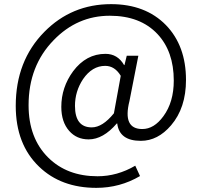

<svg xmlns="http://www.w3.org/2000/svg" viewBox="-20 -737 975 927"><path d="M169 68Q56 -40 56 -226Q56 -443 194 -583Q326 -717 516 -717Q682 -717 781 -616Q878 -516 878 -351Q878 -216 806 -132Q742 -57 660 -57Q556 -57 546 -141H544Q478 -64 408 -64Q350 -64 314 -105Q276 -148 276 -221Q276 -315 333 -393Q396 -477 489 -477Q548 -477 579 -423H581L592 -468H648L605 -249Q571 -114 667 -114Q724 -114 769 -176Q819 -244 819 -348Q819 -489 740 -573Q657 -661 510 -661Q353 -661 239 -543Q118 -419 118 -229Q118 -70 213 24Q304 114 451 114Q546 114 633 63L656 113Q559 170 445 170Q275 170 169 68ZM530 -190 563 -371Q534 -419 488 -419Q425 -419 381 -355Q342 -296 342 -226Q342 -122 423 -122Q475 -122 530 -190Z"/></svg>

Font: Noto Sans CJK KR DemiLight
Style: Regular
Weight: 350
Designer: Ryoko NISHIZUKA à€õÀ (kana & ideographs); Paul D. Hunt (Latin, Greek & Cyrillic); Wenlong ZHANG NG  (bopomofo); Sandoll 
Foundry: Adobe Systems Incorporated
Version: Version 1.004 April 21, 2017